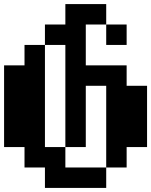

<svg xmlns="http://www.w3.org/2000/svg" viewBox="-20 -820 740 940"><path d="M400 -400V-100H300V-600H200V-700H300V-800H500V-700H400V-500H600V-400H700V-100H600V0H500V-400ZM0 -100V-500H100V-600H200V-100H300V0H500V100H200V0H100V-100ZM500 -600V-700H600V-600Z"/></svg>

Font: FT88 Gothique
Style: Regular
Weight: 400
Designer: Ange Degheest & Oriane Charvieux
Foundry: Velvetyne Type Foundry
Version: Version 1.000;FEAKit 1.0